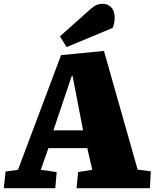

<svg xmlns="http://www.w3.org/2000/svg" viewBox="-21 -983 815 1003"><path d="M522 -717 698 -97 767 -88 762 0H379L387 -84L461 -96L435 -209H232L192 -96L275 -84L268 0H-1L8 -87L73 -96L298 -695ZM258 -302H413L358 -587H354ZM449 -933Q468 -950 482.5 -956.5Q497 -963 518 -963Q541 -963 559.5 -945Q578 -927 578 -889Q578 -879 575.5 -863.5Q573 -848 567 -837L327 -737L292 -793Z"/></svg>

Font: Literata 18pt Black
Style: Italic
Weight: 900
Italic angle: -2°
Designer: Latin by Veronika Burian and Jose Scaglione. Greek by Irene Vlachou. Cyrillic by Vera Evstafieva
Foundry: TypeTogether
Version: Version 3.103;gftools[0.9.29]